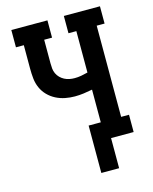

<svg xmlns="http://www.w3.org/2000/svg" viewBox="-132 -822 864 1084"><g transform="rotate(-15 300.0 -279.5)"><path d="M427 176H323V-101H394V-292Q369 -287 343 -283.5Q317 -280 291 -280Q263 -280 235 -285.5Q207 -291 181.5 -304Q156 -317 136 -337.5Q116 -358 104.5 -384Q93 -410 90 -438.5Q87 -467 87 -496V-634H41V-735H252V-634H206V-496Q206 -480 207.5 -465Q209 -450 215.5 -436Q222 -422 233 -411Q244 -400 257.5 -393Q271 -386 286 -383Q301 -380 317 -380Q336 -380 355.5 -383.5Q375 -387 394 -392V-634H348V-735H559V-634H513V-101H559V0H427Z"/></g></svg>

Font: Iosevka Etoile
Style: Bold
Weight: 700
Designer: Belleve Invis
Foundry: Belleve Invis
Version: Version 28.1.0; ttfautohint (v1.8.4)